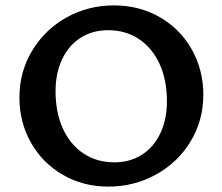

<svg xmlns="http://www.w3.org/2000/svg" viewBox="-20 -685 825 712"><path d="M52 -323Q52 -419 99.5 -497.5Q147 -576 227 -620.5Q307 -665 402 -665Q497 -665 573 -621Q649 -577 691.5 -501Q734 -425 734 -334Q734 -238 686.5 -160Q639 -82 558 -37.5Q477 7 382 7Q288 7 212.5 -37Q137 -81 94.5 -156.5Q52 -232 52 -323ZM599 -309Q599 -388 572 -447.5Q545 -507 495.5 -540Q446 -573 381 -573Q323 -573 279 -545Q235 -517 210.5 -465.5Q186 -414 186 -347Q186 -268 213 -208.5Q240 -149 289.5 -116Q339 -83 404 -83Q462 -83 506 -111Q550 -139 574.5 -190.5Q599 -242 599 -309Z"/></svg>

Font: Ysabeau SC
Style: Bold
Weight: 700
Designer: Christian Thalmann (Catharsis Fonts)
Version: Version 0.003